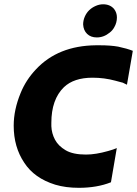

<svg xmlns="http://www.w3.org/2000/svg" viewBox="-20 -886 655 918"><path d="M357 12Q294 12 244 -3Q144 -34 96 -108Q45.5 -183 45.5 -285Q45.5 -361 78.5 -441Q104 -504 152 -554.5Q257.5 -667.5 438.5 -669.5H457.5Q508.5 -669.5 545 -663Q587.5 -654 615 -643L587 -481L577.5 -485.5Q567 -492 556 -493.5L532 -500Q479 -514.5 422.5 -514.5Q333 -514.5 285.5 -469Q225.5 -410.5 225.5 -298.5V-282.5Q227 -248 243 -218Q259 -188 294 -167.5Q329 -147 391 -147Q437.5 -147 497 -164Q523.5 -171 539 -178.5H538.5L510.5 -14.5Q444 12 357 12ZM443 -707Q414 -707 396.5 -724Q379 -741 377.5 -769Q377.5 -788 385.2 -806Q393 -824 406 -836.8Q419 -849.5 437 -857.5Q455 -865.5 473 -865.5Q506.5 -865.5 525.5 -843Q539 -825.5 539 -803Q539 -777.5 526.5 -756Q518.5 -741 505 -730.5Q476.5 -707 443 -707Z"/></svg>

Font: Lucymar Sans ExtraBold
Style: Italic
Weight: 800
Italic angle: -10°
Foundry: The League of Moveable Type (original font) / Main changes by Cristiano Sobral with portions from Mirco Monsees
Version: Version 2.00;August 30, 2020;FontCreator 13.0.0.2681 64-bit